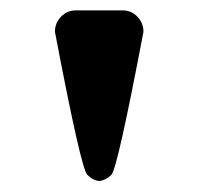

<svg xmlns="http://www.w3.org/2000/svg" viewBox="-20 -729 372 360"><path d="M166 -389.6Q153.3 -391.1 143.6 -401.4Q131.8 -413.1 83 -669.4Q83 -686 94.5 -697.8Q106 -709.5 121.6 -709.5H210.4Q226.1 -709.5 237.5 -697.8Q249 -686 249 -669.4Q200.2 -413.1 189 -401.4Q178.7 -391.1 166 -389.6Z"/></svg>

Font: Turpis
Style: Regular
Weight: 400
Designer: GGBotNet
Foundry: f0n7
Version: 1.00